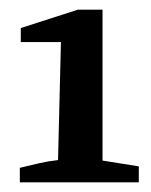

<svg xmlns="http://www.w3.org/2000/svg" viewBox="-20 -751 313 397"><path d="M21 -374V-404Q41 -409 61 -413.5Q81 -418 100 -420L106 -664H23V-693L141 -731H192V-419L267 -407V-374Z"/></svg>

Font: Piazzolla SC SemiBold
Style: Regular
Weight: 600
Designer: Juan Pablo del Peral
Foundry: Huerta Tipografica
Version: Version 1.330